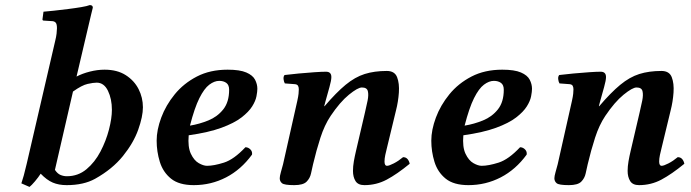

<svg xmlns="http://www.w3.org/2000/svg" viewBox="-20 -718 2717 755"><path d="M320 -583 281 -417Q304 -429 333.5 -436.5Q363 -444 391 -444Q441 -444 474.5 -422.5Q508 -401 525 -367.5Q542 -334 542 -296Q542 -260 523.5 -208Q505 -156 463.5 -104.5Q422 -53 354 -15Q309 10 242 10Q211 10 187.5 0Q164 -10 140 -35Q131 -21 117.5 -5Q104 11 96 17L64 3Q69 -12 73.5 -28Q78 -44 85 -74L197 -557Q201 -573 202.5 -586Q204 -599 204 -607Q204 -624 198.5 -629.5Q193 -635 183 -635L152 -637Q147 -637 147 -642L151 -672Q166 -673 192.5 -676Q219 -679 247.5 -682.5Q276 -686 299.5 -690Q323 -694 333 -698Q345 -698 345 -688Q345 -688 338 -659.5Q331 -631 320 -583ZM420 -286Q420 -329 404.5 -361Q389 -393 360 -393Q347 -393 324.5 -388Q302 -383 267 -358L196 -50Q206 -35 218 -30Q230 -25 243 -25Q287 -25 320 -52.5Q353 -80 375 -122Q397 -164 408.5 -208.5Q420 -253 420 -286Z M992 -369Q992 -358 988.5 -339.5Q985 -321 971.5 -299.5Q958 -278 929.5 -256Q901 -234 850.5 -215.5Q800 -197 722 -186Q718 -140 730.5 -113.5Q743 -87 761.5 -76.5Q780 -66 794 -66Q821 -66 860.5 -78.5Q900 -91 945 -139Q956 -139 964.5 -130.5Q973 -122 971 -110Q928 -51 869 -20.5Q810 10 742 10Q684 10 652.5 -15.5Q621 -41 608.5 -81.5Q596 -122 596 -165Q596 -207 614 -255.5Q632 -304 667 -347Q702 -390 754 -417Q806 -444 875 -444Q923 -444 948.5 -433Q974 -422 983 -404.5Q992 -387 992 -369ZM881 -365Q881 -384 870 -392Q859 -400 842 -400Q823 -400 803 -385Q783 -370 764 -332Q745 -294 727 -224Q764 -230 799.5 -244.5Q835 -259 858 -288Q881 -317 881 -365Z M1380 -125 1415 -275Q1421 -300 1425.5 -322.5Q1430 -345 1426.5 -359.5Q1423 -374 1403 -374Q1387 -374 1352 -345.5Q1317 -317 1280 -262Q1256 -226 1240 -176.5Q1224 -127 1211 -72Q1207 -55 1203 -36Q1199 -17 1185.5 -3.5Q1172 10 1137 10Q1098 10 1089 2.5Q1080 -5 1080 -17Q1080 -25 1084.5 -41Q1089 -57 1093 -72L1149 -321Q1153 -339 1154 -349.5Q1155 -360 1155 -367Q1155 -375 1152 -380.5Q1149 -386 1140 -387L1100 -390Q1096 -397 1095 -407Q1094 -417 1099 -423Q1123 -426 1155 -429Q1187 -432 1216.5 -434Q1246 -436 1262 -436Q1283 -436 1283 -415Q1283 -402 1275.5 -375.5Q1268 -349 1260 -320L1255 -301L1256 -300Q1302 -354 1339 -384.5Q1376 -415 1414 -427Q1452 -439 1501 -439Q1532 -439 1541.5 -414.5Q1551 -390 1548.5 -354Q1546 -318 1537 -283L1501 -134Q1498 -123 1495 -108.5Q1492 -94 1492 -83Q1492 -66 1502 -66Q1510 -66 1528.5 -75.5Q1547 -85 1565 -100Q1576 -100 1582.5 -92.5Q1589 -85 1591 -74Q1541 -33 1500.5 -11.5Q1460 10 1413 10Q1388 10 1378 -6Q1368 -22 1368 -46Q1368 -64 1371.5 -84Q1375 -104 1380 -125Z M2072 -369Q2072 -358 2068.5 -339.5Q2065 -321 2051.5 -299.5Q2038 -278 2009.5 -256Q1981 -234 1930.5 -215.5Q1880 -197 1802 -186Q1798 -140 1810.5 -113.5Q1823 -87 1841.5 -76.5Q1860 -66 1874 -66Q1901 -66 1940.5 -78.5Q1980 -91 2025 -139Q2036 -139 2044.5 -130.5Q2053 -122 2051 -110Q2008 -51 1949 -20.5Q1890 10 1822 10Q1764 10 1732.5 -15.5Q1701 -41 1688.5 -81.5Q1676 -122 1676 -165Q1676 -207 1694 -255.5Q1712 -304 1747 -347Q1782 -390 1834 -417Q1886 -444 1955 -444Q2003 -444 2028.5 -433Q2054 -422 2063 -404.5Q2072 -387 2072 -369ZM1961 -365Q1961 -384 1950 -392Q1939 -400 1922 -400Q1903 -400 1883 -385Q1863 -370 1844 -332Q1825 -294 1807 -224Q1844 -230 1879.5 -244.5Q1915 -259 1938 -288Q1961 -317 1961 -365Z M2460 -125 2495 -275Q2501 -300 2505.5 -322.5Q2510 -345 2506.5 -359.5Q2503 -374 2483 -374Q2467 -374 2432 -345.5Q2397 -317 2360 -262Q2336 -226 2320 -176.5Q2304 -127 2291 -72Q2287 -55 2283 -36Q2279 -17 2265.5 -3.5Q2252 10 2217 10Q2178 10 2169 2.5Q2160 -5 2160 -17Q2160 -25 2164.5 -41Q2169 -57 2173 -72L2229 -321Q2233 -339 2234 -349.5Q2235 -360 2235 -367Q2235 -375 2232 -380.5Q2229 -386 2220 -387L2180 -390Q2176 -397 2175 -407Q2174 -417 2179 -423Q2203 -426 2235 -429Q2267 -432 2296.5 -434Q2326 -436 2342 -436Q2363 -436 2363 -415Q2363 -402 2355.5 -375.5Q2348 -349 2340 -320L2335 -301L2336 -300Q2382 -354 2419 -384.5Q2456 -415 2494 -427Q2532 -439 2581 -439Q2612 -439 2621.5 -414.5Q2631 -390 2628.5 -354Q2626 -318 2617 -283L2581 -134Q2578 -123 2575 -108.5Q2572 -94 2572 -83Q2572 -66 2582 -66Q2590 -66 2608.5 -75.5Q2627 -85 2645 -100Q2656 -100 2662.5 -92.5Q2669 -85 2671 -74Q2621 -33 2580.5 -11.5Q2540 10 2493 10Q2468 10 2458 -6Q2448 -22 2448 -46Q2448 -64 2451.5 -84Q2455 -104 2460 -125Z"/></svg>

Font: Libertinus Serif Semibold Italic
Style: Regular
Weight: 600
Italic angle: -11.5°
Designer: Philipp H. Poll, Khaled Hosny
Foundry: Caleb Maclennan
Version: Version 7.051;RELEASE